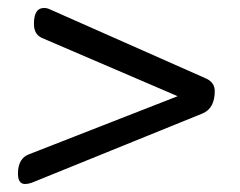

<svg xmlns="http://www.w3.org/2000/svg" viewBox="-20 -467 600 481"><path d="M90 -447Q98 -447 104 -444L497 -270Q518 -260 518 -239Q518 -196 488 -183L59 -9Q50 -6 43 -6Q25 -6 25 -32Q25 -71 54 -81L425 -226L85 -372Q65 -381 65 -407Q65 -447 90 -447Z"/></svg>

Font: Asap
Style: Italic
Weight: 400
Italic angle: -6°
Designer: Pablo Cosgaya
Foundry: Pablo Cosgaya
Version: Version 1.007;PS 001.007;hotconv 1.0.70;makeotf.lib2.5.58329